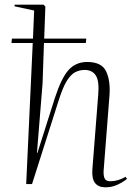

<svg xmlns="http://www.w3.org/2000/svg" viewBox="-20 -787 584 821"><path d="M347 -603H168L162 -430L138 -133H140L214 -366Q242 -453 273 -487.5Q304 -522 353 -522Q415 -522 434 -481.5Q453 -441 448 -377L423 -56Q422 -34 428 -23Q434 -12 451 -12Q485 -12 517 -31L523 -22Q507 -9 483 2.5Q459 14 431 14Q401 14 386.5 -4.5Q372 -23 375 -63L400 -382Q405 -441 389.5 -464.5Q374 -488 342 -488Q322 -488 303 -479Q284 -470 266.5 -442.5Q249 -415 231 -358L117 0H92L120 -603H29L31 -622H121L126 -742L42 -760L43 -767H166L174 -759L169 -622H349Z"/></svg>

Font: Display Extralight
Style: Italic
Weight: 200
Italic angle: -2°
Designer: Latin by Veronika Burian and Jose Scaglione. Greek by Irene Vlachou. Cyrillic by Vera Evstafieva
Foundry: TypeTogether
Version: Version 3.002